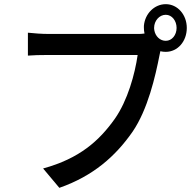

<svg xmlns="http://www.w3.org/2000/svg" viewBox="-20 -859 940 922"><path d="M617 -227C690 -334 726 -492 746 -594C747 -600 749 -607 750 -613C758 -611 767 -610 776 -610C833 -610 877 -660 877 -725C877 -788 833 -839 776 -839C722 -839 676 -794 671 -735V-726V-725C671 -716 672 -707 674 -698C661 -696 651 -696 641 -696H212C182 -696 140 -699 114 -702V-592C138 -594 174 -595 212 -595H641C628 -504 593 -376 531 -288C457 -184 363 -98 187 -50L265 43C428 -14 535 -109 617 -227ZM720 -725C720 -759 745 -788 776 -788C806 -788 828 -759 828 -725C828 -691 806 -663 776 -663C748 -663 726 -685 721 -714L720 -723V-725ZM671 -726V-730V-726Z"/></svg>

Font: Glow Sans SC Condensed Medium
Style: Regular
Weight: 600
Width: 3
Designer: Ryoko NISHIZUKA (kana, bopomofo & ideographs); Paul D. Hunt (Latin, Greek & Cyrillic); Sandoll Communications, Soo-young
Version: Version 0.93